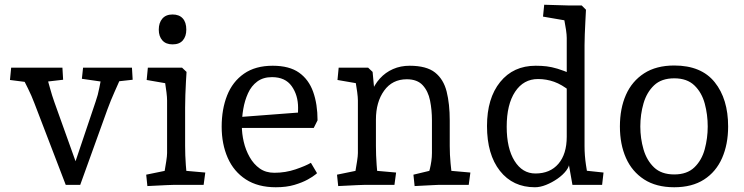

<svg xmlns="http://www.w3.org/2000/svg" viewBox="-20 -779 3136 809"><path d="M257 0 125 -344Q113 -376 98 -406Q83 -436 68 -466L116 -430L22 -442L27 -494H243L246 -443L151 -432L174 -467Q183 -436 191 -406.5Q199 -377 209 -349L310 -67L287 -66L383 -351Q393 -379 398.5 -409Q404 -439 411 -468L436 -431L325 -447L330 -494H536L539 -443L449 -433L496 -467Q478 -426 462.5 -391.5Q447 -357 433 -319L318 0Z M601 5 596 -43 708 -66 668 -29Q670 -37 673.5 -57Q677 -77 680.5 -99.5Q684 -122 684 -134V-356Q684 -369 681.5 -389.5Q679 -410 675.5 -432Q672 -454 669 -469L708 -423L598 -442L603 -494H747L766 -476Q765 -461 763.5 -434.5Q762 -408 761 -379Q760 -350 760 -326V-164Q760 -125 763 -84Q766 -43 769 -25L732 -62L845 -52L838 0H711Q701 0 682 1Q663 2 641.5 3Q620 4 601 5ZM707 -592Q679 -592 664 -609Q649 -626 649 -654Q649 -683 664 -700.5Q679 -718 707 -718Q735 -718 750 -701.5Q765 -685 765 -654Q765 -626 750.5 -609Q736 -592 707 -592Z M1142 10Q1067 10 1016 -23Q965 -56 939.5 -114Q914 -172 914 -245Q914 -319 937 -377Q960 -435 1008 -468.5Q1056 -502 1129 -502Q1199 -502 1240 -473Q1281 -444 1299.5 -392Q1318 -340 1318 -272L1302 -240H978V-285L1267 -307L1235 -272Q1235 -285 1235.5 -297.5Q1236 -310 1236 -325Q1236 -378 1209 -416Q1182 -454 1126 -454Q1089 -454 1064 -435.5Q1039 -417 1025 -386Q1011 -355 1005 -319.5Q999 -284 999 -249Q999 -216 1007 -181.5Q1015 -147 1032 -117Q1049 -87 1074.5 -69Q1100 -51 1136 -51Q1183 -51 1225.5 -65.5Q1268 -80 1290 -93L1316 -49Q1319 -52 1309 -43.5Q1299 -35 1276.5 -22.5Q1254 -10 1220.5 0Q1187 10 1142 10Z M1405 5 1400 -43 1512 -66 1472 -29Q1474 -37 1477.5 -57Q1481 -77 1484.5 -99.5Q1488 -122 1488 -134V-356Q1488 -369 1485 -391.5Q1482 -414 1478 -436.5Q1474 -459 1472 -469L1512 -423L1402 -442L1407 -494H1531L1550 -476L1564 -326L1542 -384Q1557 -422 1580.5 -448Q1604 -474 1636 -488Q1668 -502 1706 -502Q1777 -502 1813 -473.5Q1849 -445 1862 -393Q1875 -341 1875 -271V-164Q1875 -127 1878.5 -91Q1882 -55 1885 -35L1849 -62L1962 -52L1955 0H1827Q1823 0 1805 1Q1787 2 1765.5 3Q1744 4 1727 5L1722 -43L1822 -67L1785 -44Q1788 -54 1791.5 -68.5Q1795 -83 1797.5 -100Q1800 -117 1800 -134V-272Q1800 -316 1792 -355.5Q1784 -395 1761 -420Q1738 -445 1694 -445Q1633 -445 1598.5 -397Q1564 -349 1564 -275V-164Q1564 -125 1567 -84Q1570 -43 1573 -25L1536 -62L1649 -52L1642 0H1515Q1505 0 1486 1Q1467 2 1445.5 3Q1424 4 1405 5Z M2234 10Q2141 10 2086.5 -59Q2032 -128 2032 -248Q2032 -365 2087.5 -433.5Q2143 -502 2237 -502Q2262 -502 2283 -499.5Q2304 -497 2329 -489.5Q2354 -482 2389 -467L2382 -395Q2347 -423 2314.5 -434.5Q2282 -446 2247 -446Q2186 -446 2150.5 -392.5Q2115 -339 2115 -245Q2115 -154 2148 -101Q2181 -48 2236 -48Q2298 -48 2333 -89Q2368 -130 2368 -203V-619Q2368 -632 2365 -653Q2362 -674 2358 -693.5Q2354 -713 2352 -721L2390 -688L2268 -709L2273 -759L2375 -756H2431L2449 -738Q2448 -717 2446.5 -689Q2445 -661 2444 -634Q2443 -607 2443 -589V-163Q2443 -124 2449 -84Q2455 -44 2459 -27L2420 -63L2523 -52L2517 0H2392L2372 -113L2379 -96Q2380 -79 2366 -60.5Q2352 -42 2329 -26Q2306 -10 2281 0Q2256 10 2234 10Z M2821 10Q2745 10 2694 -23Q2643 -56 2617.5 -113.5Q2592 -171 2592 -246Q2592 -322 2617.5 -379.5Q2643 -437 2694 -470Q2745 -503 2821 -503Q2935 -503 2991.5 -432.5Q3048 -362 3048 -246Q3048 -171 3022.5 -113Q2997 -55 2946.5 -22.5Q2896 10 2821 10ZM2821 -44Q2875 -44 2906 -74Q2937 -104 2949.5 -150.5Q2962 -197 2962 -246Q2962 -296 2949.5 -342.5Q2937 -389 2906 -419Q2875 -449 2821 -449Q2767 -449 2736 -419.5Q2705 -390 2691.5 -343.5Q2678 -297 2678 -246Q2678 -196 2691.5 -149.5Q2705 -103 2736 -73.5Q2767 -44 2821 -44Z"/></svg>

Font: Andada Pro
Style: Regular
Weight: 400
Designer: Carolina Giovagnoli
Foundry: Huerta Tipografica
Version: Version 3.003